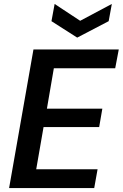

<svg xmlns="http://www.w3.org/2000/svg" viewBox="-20 -950 620 970"><path d="M26 0 149 -700H580L562 -605H252L217 -401H497L481 -308H200L163 -95H473L456 0ZM545 -930 529 -843 370 -760 240 -843 256 -930 385 -845Z"/></svg>

Font: DM Sans 20pt SemiBold
Style: Italic
Weight: 600
Italic angle: -10°
Version: Version 4.004;gftools[0.9.30]